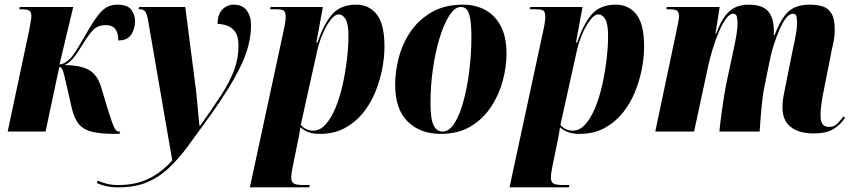

<svg xmlns="http://www.w3.org/2000/svg" viewBox="-20 -566 3675 826"><path d="M474 10Q418 10 380.5 2Q343 -6 321.5 -29.5Q300 -53 289 -100L269 -188Q258 -238 252 -258Q246 -278 235 -278L176 0H13L105 -433Q110 -458 112.5 -474.5Q115 -491 115 -497Q115 -511 108 -518.5Q101 -526 72 -526H63L65 -536H295L236 -289Q247 -289 259 -296Q271 -303 283 -315Q298 -332 315 -360Q332 -388 355 -428Q382 -475 402 -500.5Q422 -526 441.5 -536Q461 -546 484 -546Q529 -546 545 -524Q561 -502 561 -476Q561 -442 544.5 -417Q528 -392 489 -392Q489 -458 436 -458Q417 -458 402 -452Q387 -446 370 -425Q353 -404 326 -360Q289 -298 257 -286Q325 -286 362.5 -265Q400 -244 416 -188L445 -92Q462 -37 471 -18.5Q480 0 490 0H497L494 10Z M489 240Q462 240 438.5 235Q415 230 397 222L400 211Q416 218 437 224Q458 230 489 230Q563 230 619 203Q675 176 721 124L618 -473Q613 -503 606 -514.5Q599 -526 583 -526H576L579 -536H777L819 -210Q823 -184 826.5 -147Q830 -110 833 -76Q836 -42 838 -25H841Q896 -102 932.5 -158.5Q969 -215 987.5 -265Q1006 -315 1006 -369Q1006 -410 991 -430Q976 -450 955 -456.5Q934 -463 916 -463Q916 -504 936.5 -525Q957 -546 985 -546Q1023 -546 1041.5 -521Q1060 -496 1060 -458Q1060 -373 1015.5 -281.5Q971 -190 888 -74Q834 1 791 59.5Q748 118 705 158Q662 198 610.5 219Q559 240 489 240Z M1204 -452Q1209 -479 1209 -492Q1209 -509 1203.5 -517.5Q1198 -526 1169 -526H1142L1144 -536H1369L1341 -383H1346Q1370 -457 1406.5 -501.5Q1443 -546 1513 -546Q1567 -546 1600.5 -504.5Q1634 -463 1634 -365Q1634 -319 1624 -268Q1614 -217 1593.5 -167.5Q1573 -118 1540 -78Q1507 -38 1461.5 -14Q1416 10 1356 10Q1326 10 1307 2.5Q1288 -5 1272 -18Q1271 -7 1268.5 5.5Q1266 18 1263 35L1238 157Q1235 173 1234 181.5Q1233 190 1233 198Q1233 217 1244 223.5Q1255 230 1283 230H1312L1311 240H1055ZM1328 -4Q1357 -4 1381 -31Q1405 -58 1423.5 -102.5Q1442 -147 1454 -201Q1466 -255 1472.5 -310Q1479 -365 1479 -411Q1479 -464 1466.5 -484Q1454 -504 1437 -504Q1420 -504 1401.5 -479.5Q1383 -455 1367.5 -418.5Q1352 -382 1344 -345L1274 -29Q1294 -4 1328 -4Z M1876 10Q1788 10 1734 -43Q1680 -96 1680 -202Q1680 -259 1696 -319.5Q1712 -380 1747 -431Q1782 -482 1838 -514Q1894 -546 1973 -546Q2024 -546 2066 -524Q2108 -502 2133.5 -455.5Q2159 -409 2159 -334Q2159 -279 2143 -219Q2127 -159 2093 -107Q2059 -55 2005.5 -22.5Q1952 10 1876 10ZM1884 0Q1913 0 1936 -37Q1959 -74 1975 -134.5Q1991 -195 1999.5 -266.5Q2008 -338 2008 -408Q2008 -473 1998.5 -504.5Q1989 -536 1963 -536Q1937 -536 1913.5 -500Q1890 -464 1871.5 -403.5Q1853 -343 1842.5 -270Q1832 -197 1832 -123Q1832 -55 1845 -27.5Q1858 0 1884 0Z M2321 -452Q2326 -479 2326 -492Q2326 -509 2320.5 -517.5Q2315 -526 2286 -526H2259L2261 -536H2486L2458 -383H2463Q2487 -457 2523.5 -501.5Q2560 -546 2630 -546Q2684 -546 2717.5 -504.5Q2751 -463 2751 -365Q2751 -319 2741 -268Q2731 -217 2710.5 -167.5Q2690 -118 2657 -78Q2624 -38 2578.5 -14Q2533 10 2473 10Q2443 10 2424 2.5Q2405 -5 2389 -18Q2388 -7 2385.5 5.5Q2383 18 2380 35L2355 157Q2352 173 2351 181.5Q2350 190 2350 198Q2350 217 2361 223.5Q2372 230 2400 230H2429L2428 240H2172ZM2445 -4Q2474 -4 2498 -31Q2522 -58 2540.5 -102.5Q2559 -147 2571 -201Q2583 -255 2589.5 -310Q2596 -365 2596 -411Q2596 -464 2583.5 -484Q2571 -504 2554 -504Q2537 -504 2518.5 -479.5Q2500 -455 2484.5 -418.5Q2469 -382 2461 -345L2391 -29Q2411 -4 2445 -4Z M3480 8Q3417 8 3381.5 -20Q3346 -48 3346 -105Q3346 -125 3350 -148.5Q3354 -172 3361 -205L3390 -349Q3393 -362 3397.5 -383.5Q3402 -405 3405.5 -428Q3409 -451 3409 -468Q3409 -479 3407 -493Q3405 -507 3391 -507Q3376 -507 3361 -487.5Q3346 -468 3332.5 -436.5Q3319 -405 3308 -370Q3297 -335 3291 -303L3268 -190Q3261 -156 3256 -102.5Q3251 -49 3248 0H3075Q3078 -34 3083.5 -75Q3089 -116 3095.5 -155.5Q3102 -195 3108 -222L3135 -348Q3145 -395 3149 -421Q3153 -447 3153 -468Q3153 -477 3150.5 -492Q3148 -507 3134 -507Q3119 -507 3103 -485Q3087 -463 3072.5 -428.5Q3058 -394 3046.5 -356.5Q3035 -319 3028 -288L2966 0H2799L2893 -446Q2895 -458 2898 -471.5Q2901 -485 2901 -497Q2901 -513 2893 -519.5Q2885 -526 2860 -526H2847L2848 -536H3076L3058 -421H3061Q3081 -476 3103.5 -502.5Q3126 -529 3150.5 -537.5Q3175 -546 3200 -546Q3260 -546 3284.5 -517.5Q3309 -489 3309 -436V-414H3312Q3332 -466 3352.5 -494.5Q3373 -523 3400 -534.5Q3427 -546 3465 -546Q3495 -546 3519 -538.5Q3543 -531 3557 -508Q3571 -485 3571 -440Q3571 -406 3564 -377Q3557 -348 3552 -319L3519 -152Q3514 -126 3512 -103.5Q3510 -81 3510 -70Q3510 -42 3519.5 -31Q3529 -20 3546 -20Q3570 -20 3583.5 -35Q3597 -50 3610 -66L3615 -58Q3596 -30 3566 -11Q3536 8 3480 8Z"/></svg>

Font: Noto Serif Display ExtraCondensed Black
Style: Italic
Weight: 900
Width: 2
Italic angle: -12°
Designer: Monotype Design Team
Foundry: Monotype Imaging Inc.
Version: Version 2.009